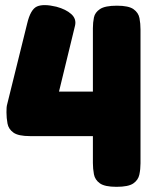

<svg xmlns="http://www.w3.org/2000/svg" viewBox="-20 -714 591 742"><path d="M430 8Q385 8 366 -5.5Q347 -19 343 -40.5Q339 -62 339 -84V-188H96Q51 -188 32 -201.5Q13 -215 9 -236.5Q5 -258 5 -280Q5 -291 5.5 -298Q6 -305 8 -312L85 -623Q98 -678 123 -689Q148 -700 198 -688Q235 -678 255.5 -659.5Q276 -641 270 -615L208 -360H339V-605Q339 -627 343 -646.5Q347 -666 366.5 -679Q386 -692 432 -692Q477 -692 496 -678.5Q515 -665 519 -644Q523 -623 523 -600V-83Q523 -60 518.5 -39Q514 -18 495 -5Q476 8 430 8Z"/></svg>

Font: Fredoka Light
Style: Regular
Weight: 300
Designer: Ben Nathan
Foundry: Milena B. Brandão, Ben Nathan
Version: Version 2.001